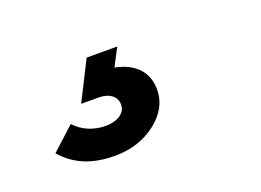

<svg xmlns="http://www.w3.org/2000/svg" viewBox="-51 -105 608 448"><g transform="rotate(-20 253.0 119.0)"><path d="M317 126Q317 172 274.5 205Q232 238 172 238Q131 238 99.5 225.5Q68 213 43 185L100 133Q115 149 134.5 157Q154 165 176 165Q198 165 212 155.5Q226 146 226 130Q226 115 214 106Q202 97 182 97H139L188 0H264L241 44Q277 51 297 72Q317 93 317 126Z"/></g></svg>

Font: Red Hat Display Black
Style: Italic
Weight: 900
Italic angle: -12°
Designer: Pentagram / MCKL
Foundry: Pentagram / MCKL
Version: Version 1.003; Red Hat Display Black Italic